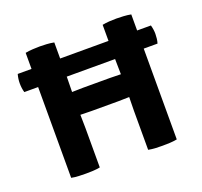

<svg xmlns="http://www.w3.org/2000/svg" viewBox="-102 -670 834 791"><g transform="rotate(-20 315.0 -274.0)"><path d="M209 0Q194 3 177.2 3.8Q160.5 4.5 147 4.5Q135 4.5 116.5 3.8Q98 3 83.5 0V-398H23Q17.5 -416.5 17.5 -438Q17.5 -457.5 23 -477.5H83.5V-548Q98 -551 116.5 -552Q135 -553 147 -553Q160.5 -553 177.2 -552Q194 -551 209 -548V-477.5H421V-548Q435.5 -551 452.2 -552Q469 -553 482.5 -553Q494.5 -553 513 -552Q531.5 -551 546.5 -548V-477.5H607Q612.5 -457.5 612.5 -439Q612.5 -429.5 611.2 -418.5Q610 -407.5 607 -398H546.5V0Q531 3 514 3.8Q497 4.5 483.5 4.5Q470 4.5 453 3.8Q436 3 421 0V-171.5Q421 -189 421.5 -202Q422 -215 422 -231Q413 -231 398 -230.5Q383 -230 374.5 -230H256Q247.5 -230 232.2 -230.5Q217 -231 208 -231Q208 -215 208.5 -202Q209 -189 209 -171.5ZM374.5 -332Q383 -332 398 -331.5Q413 -331 422 -331Q422 -347 421.5 -361.2Q421 -375.5 421 -392.5V-398H209V-392.5Q209 -375.5 208.5 -361.2Q208 -347 208 -331Q217 -331 232.2 -331.5Q247.5 -332 256 -332Z"/></g></svg>

Font: Signika Negative SC SemiBold
Style: Regular
Weight: 600
Designer: Anna Giedryś
Foundry: Anna Giedryś
Version: Version 2.000; ttfautohint (v1.8.3) -l 8 -r 50 -G 200 -x 9 -